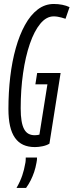

<svg xmlns="http://www.w3.org/2000/svg" viewBox="-20 -730 370 966"><path d="M155.5 10Q122.1 10 97.1 -1.4Q72.1 -12.8 55.4 -36.5Q38.7 -60.1 30.5 -96.3Q22.4 -132.4 22.4 -181.5Q22.4 -265 31.5 -343.2Q40.7 -421.4 59.4 -487.8Q78 -554.2 105.6 -604.2Q133.1 -654.3 169.5 -682.1Q206 -710 250.7 -710Q272.9 -710 293.5 -705.9Q314 -701.8 329.9 -694.1L309.6 -635.5Q300.2 -638.8 290.4 -641.4Q280.7 -644.1 270.8 -645.8Q260.9 -647.6 250.1 -647.6Q213.3 -647.6 182.8 -610.7Q152.2 -573.7 130.2 -509.5Q108.1 -445.3 96.1 -361.9Q84.1 -278.5 84.1 -185Q84.1 -147.6 88.4 -122.2Q92.6 -96.7 101.3 -80.4Q110 -64.2 123.5 -56.9Q136.9 -49.6 155.4 -49.6Q161.4 -49.6 168 -50.6Q174.5 -51.6 178.3 -52.6L218.6 -305.7H158L166.9 -362.6H284.9L228.7 -7.2Q214.2 1.7 193.9 5.8Q173.7 10 155.5 10ZM109.6 62.5H166.3Q166.3 68.2 165.8 74.7Q165.3 81.1 163.6 88.3Q159.4 112.7 152 134.9Q144.6 157 134.7 176.7Q124.9 196.4 111.1 215.7H63Q82.3 182 92.1 152.3Q102 122.6 106.6 94.5Q108.6 86.5 109.1 78Q109.6 69.5 109.6 62.5Z"/></svg>

Font: Georama ExtraCondensed Thin
Style: Italic
Weight: 100
Width: 2
Italic angle: -9°
Designer: Jean-Baptiste Levee
Foundry: Production Type
Version: Version 1.001